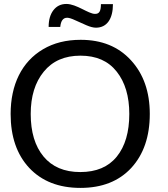

<svg xmlns="http://www.w3.org/2000/svg" viewBox="-20 -921 834 952"><path d="M455.6 -783.7C510.3 -783.7 540 -827.6 540 -900.4H480.5C480 -864.7 472.2 -852.1 451.2 -852.1C418 -852.1 359.9 -901.4 309.1 -901.4C282.2 -901.4 260.7 -891.1 244.6 -870.1C229 -849.6 221.2 -822.3 221.2 -787.6H278.8C281.7 -817.9 293 -833 313 -833C322.3 -833 335.9 -828.6 353.5 -820.3C371.1 -812 389.2 -804.2 408.2 -795.9C427.2 -787.6 443.4 -783.7 455.6 -783.7ZM378.9 10.7C485.8 10.7 569.8 -22.5 630.9 -88.4C691.9 -154.8 722.7 -244.1 722.7 -356C722.7 -465.8 691.4 -554.7 629.4 -622.1C567.4 -689.9 484.4 -723.6 379.9 -723.6C308.1 -723.6 246.1 -708 193.4 -676.8C87.9 -614.7 32.7 -501 32.7 -356C32.7 -243.7 63.5 -154.3 125 -88.4C187 -22.5 271.5 10.7 378.9 10.7ZM377.9 -67.9C298.8 -67.9 238.3 -93.8 195.8 -145C153.3 -196.3 132.3 -266.6 132.3 -356C132.3 -442.9 153.8 -512.7 196.8 -565.4C240.2 -618.7 300.8 -645 378.9 -645C457.5 -645 517.1 -618.7 558.6 -565.9C600.1 -513.7 621.1 -443.4 621.1 -356C621.1 -266.6 600.6 -195.8 559.1 -144.5C517.6 -93.3 457.5 -67.9 377.9 -67.9Z"/></svg>

Font: Ride
Style: Regular
Weight: 400
Version: Version 3.000